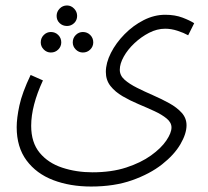

<svg xmlns="http://www.w3.org/2000/svg" viewBox="-20 -451 761 702"><path d="M41 14Q41 -19 51 -65.5Q61 -112 92 -177L137 -157Q94 -64 94 9Q94 70 125 107.5Q156 145 207.5 162Q259 179 318 179Q388 179 441.5 161.5Q495 144 532 117.5Q569 91 588 63Q607 35 607 15Q607 -3 589.5 -17.5Q572 -32 545 -44.5Q518 -57 487 -70Q456 -83 428.5 -99Q401 -115 384 -136.5Q367 -158 367 -188Q367 -221 385.5 -257.5Q404 -294 435.5 -326Q467 -358 505.5 -377.5Q544 -397 584 -397Q620 -397 647.5 -386.5Q675 -376 690 -366L668 -322Q652 -331 629 -338.5Q606 -346 584 -346Q554 -346 525 -331Q496 -316 471.5 -293Q447 -270 432.5 -244Q418 -218 418 -196Q418 -175 435.5 -159.5Q453 -144 481 -130Q509 -116 540 -102.5Q571 -89 599 -73.5Q627 -58 644.5 -38.5Q662 -19 662 7Q662 38 639.5 76.5Q617 115 572.5 150Q528 185 463 208Q398 231 313 231Q236 231 174.5 207.5Q113 184 77 135.5Q41 87 41 14ZM225 -356Q209 -356 198 -366.5Q187 -377 187 -393Q187 -408 198 -419.5Q209 -431 225 -431Q240 -431 251 -419.5Q262 -408 262 -393Q262 -377 251 -366.5Q240 -356 225 -356ZM166 -259Q151 -259 140 -270Q129 -281 129 -296Q129 -312 140 -323Q151 -334 166 -334Q182 -334 193 -323Q204 -312 204 -296Q204 -281 193 -270Q182 -259 166 -259ZM283 -259Q268 -259 257 -270Q246 -281 246 -296Q246 -312 257 -323Q268 -334 283 -334Q299 -334 310 -323Q321 -312 321 -296Q321 -281 310 -270Q299 -259 283 -259Z"/></svg>

Font: Noto Sans Arabic SemCond Light
Style: Regular
Weight: 300
Width: 4
Designer: Monotype Design Team, Nadine Chahine, Nizar Qandah and Khaled Hosny
Foundry: Monotype Imaging Inc.
Version: Version 2.012; ttfautohint (v1.8.4.7-5d5b)